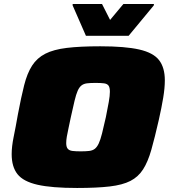

<svg xmlns="http://www.w3.org/2000/svg" viewBox="-20 -926 847 954"><path d="M363 8Q237 8 166.5 -8Q96 -24 67 -60.5Q38 -97 38 -160Q38 -198 48 -246.5Q58 -295 69 -358Q85 -443 100 -502.5Q115 -562 139.5 -600Q164 -638 205 -659Q246 -680 312 -688Q378 -696 478 -696Q602 -696 672 -680Q742 -664 770.5 -627Q799 -590 799 -527Q799 -489 791 -440.5Q783 -392 769 -330Q749 -242 732 -182Q715 -122 691 -84.5Q667 -47 628 -27Q589 -7 525 0.5Q461 8 363 8ZM381 -174Q406 -174 423 -176Q440 -178 451 -186.5Q462 -195 470.5 -213Q479 -231 487 -263Q495 -295 506 -344Q515 -388 520.5 -419.5Q526 -451 526 -470Q526 -492 519 -501Q512 -510 496.5 -512Q481 -514 455 -514Q429 -514 412.5 -512Q396 -510 385 -501.5Q374 -493 366 -475Q358 -457 350.5 -425.5Q343 -394 332 -344Q326 -314 320.5 -289.5Q315 -265 312 -247Q309 -229 309 -215Q309 -196 316.5 -187Q324 -178 340 -176Q356 -174 381 -174ZM407 -748 341 -899V-906H487L527 -827L593 -906H745L744 -899L619 -748Z"/></svg>

Font: Saira Expanded Black
Style: Italic
Weight: 900
Width: 7
Italic angle: -12°
Designer: Hector Gatti with collaboration of the Omnibus-Type team
Foundry: Omnibus-Type
Version: Version 1.101